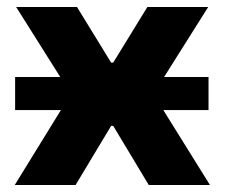

<svg xmlns="http://www.w3.org/2000/svg" viewBox="-20 -526 639 546"><path d="M22 0 208 -302 215 -206 26 -506H199L296 -348H302L399 -506H572L383 -206L389 -302L577 0H403L302 -168H296L195 0ZM23 -213V-307H573V-213Z"/></svg>

Font: Nunito Sans 6pt ExtraBold
Style: Regular
Weight: 800
Version: Version 3.101;gftools[0.9.27]